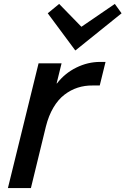

<svg xmlns="http://www.w3.org/2000/svg" viewBox="-20 -950 634 970"><path d="M513.2 -637.2 483.9 -518.1H448.2Q408.2 -518.6 372.6 -507.1Q336.9 -495.6 305.4 -471.4Q273.9 -447.3 249.8 -406.5Q225.6 -365.7 211.9 -311L136.2 0H20L174.8 -629.9H291L266.1 -528.8H268.1Q307.6 -580.1 365.7 -608.6Q423.8 -637.2 485.8 -637.2ZM560.1 -930.2 594.2 -882.8 361.8 -695.8H359.9L221.2 -882.8L278.8 -930.2L391.1 -814.9L393.1 -815.9Z"/></svg>

Font: Sinkin Sans 500 Medium Italic
Style: Regular
Weight: 500
Italic angle: -112°
Designer: Keith Bates
Foundry: K-Type
Version: Sinkin Sans (version 1.0)  by Keith Bates   •   © 2014   www